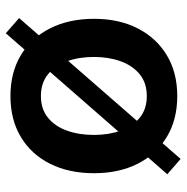

<svg xmlns="http://www.w3.org/2000/svg" viewBox="-11 -597 631 649"><g transform="rotate(-90 304.5 -272.5)"><path d="M304.2 11.2Q224.6 11.2 166 -24.2Q107.4 -59.6 75.4 -122.8Q43.5 -186 43.5 -270Q43.5 -355 75.4 -418.7Q107.4 -482.4 166 -517.6Q224.6 -552.7 304.2 -552.7Q383.8 -552.7 442.4 -517.6Q501 -482.4 533.2 -418.7Q565.4 -355 565.4 -270Q565.4 -186 533.2 -122.8Q501 -59.6 442.4 -24.2Q383.8 11.2 304.2 11.2ZM304.2 -91.8Q348.6 -91.8 377.9 -115.7Q407.2 -139.6 421.9 -180.2Q436.5 -220.7 436.5 -270.5Q436.5 -320.8 421.9 -361.3Q407.2 -401.9 377.9 -425.8Q348.6 -449.7 304.2 -449.7Q260.3 -449.7 231 -425.8Q201.7 -401.9 187.3 -361.3Q172.9 -320.8 172.9 -270.5Q172.9 -220.7 187.3 -180.2Q201.7 -139.6 231 -115.7Q260.3 -91.8 304.2 -91.8ZM91.8 22.5 40 -22.5 516.6 -568.4 567.9 -523.4Z"/></g></svg>

Font: Inter-SemiBold
Style: Regular
Weight: 600
Designer: Rasmus Andersson
Foundry: rsms
Version: Version 4.000;git-a52131595